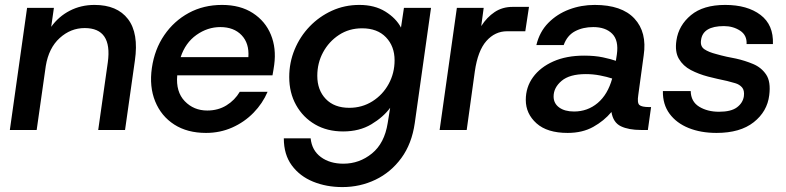

<svg xmlns="http://www.w3.org/2000/svg" viewBox="-20 -528 3195 780"><path d="M379 0 418 -275Q437 -414 324 -414Q267 -414 222.5 -373.5Q178 -333 166 -260L129 0H20L90 -496H199L188 -419Q218 -461 263.5 -484.5Q309 -508 364 -508Q456 -508 500 -450.5Q544 -393 528 -282L488 0Z M817 12Q741 12 688 -22Q635 -56 610.5 -116Q586 -176 597 -252Q608 -328 647.5 -385.5Q687 -443 747 -475.5Q807 -508 882 -508Q956 -508 1007 -475Q1058 -442 1080.5 -387Q1103 -332 1094 -265Q1093 -256 1091 -245Q1089 -234 1087 -222H700Q694 -155 730.5 -117Q767 -79 822 -79Q866 -79 900 -100Q934 -121 954 -155H1067Q1047 -108 1010 -70Q973 -32 923.5 -10Q874 12 817 12ZM875 -418Q823 -418 778 -386Q733 -354 714 -296H989Q993 -352 961.5 -385Q930 -418 875 -418Z M1371 232Q1306 232 1252 210Q1198 188 1165.5 144Q1133 100 1133 34H1242Q1247 83 1283.5 110Q1320 137 1375 137Q1440 137 1491 95.5Q1542 54 1555 -28L1565 -90Q1537 -52 1488.5 -23Q1440 6 1374 6Q1309 6 1260 -22.5Q1211 -51 1183 -101Q1155 -151 1155 -215Q1155 -274 1177 -327Q1199 -380 1238 -420.5Q1277 -461 1328.5 -484.5Q1380 -508 1440 -508Q1502 -508 1545.5 -481Q1589 -454 1609 -416L1621 -496H1731L1665 -28Q1653 56 1610.5 114Q1568 172 1505.5 202Q1443 232 1371 232ZM1399 -90Q1451 -90 1493 -116.5Q1535 -143 1559 -187Q1583 -231 1583 -283Q1583 -340 1548 -376.5Q1513 -413 1451 -413Q1398 -413 1357 -386Q1316 -359 1292.5 -315.5Q1269 -272 1269 -220Q1269 -162 1303.5 -126Q1338 -90 1399 -90Z M1766 0 1836 -496H1945L1935 -422Q1958 -458 1989.5 -479Q2021 -500 2062 -500H2129L2114 -401H2040Q1991 -401 1956 -361.5Q1921 -322 1909 -238L1876 0Z M2286 12Q2203 12 2159.5 -27Q2116 -66 2116 -122Q2116 -174 2145.5 -214.5Q2175 -255 2228 -278.5Q2281 -302 2353 -302Q2397 -302 2429.5 -295Q2462 -288 2482 -281L2486 -307Q2494 -364 2467 -391Q2440 -418 2390 -418Q2348 -418 2316 -401Q2284 -384 2270 -345H2159Q2172 -399 2207.5 -435Q2243 -471 2292 -489.5Q2341 -508 2396 -508Q2506 -508 2557.5 -452.5Q2609 -397 2595 -303L2573 -142Q2568 -110 2577.5 -101.5Q2587 -93 2618 -93H2625L2612 0H2584Q2534 0 2502.5 -15Q2471 -30 2464 -73Q2434 -37 2390 -12.5Q2346 12 2286 12ZM2229 -136Q2229 -108 2251.5 -91.5Q2274 -75 2312 -75Q2367 -75 2408 -109.5Q2449 -144 2467 -209Q2446 -216 2417.5 -221.5Q2389 -227 2360 -227Q2294 -227 2261.5 -199.5Q2229 -172 2229 -136Z M2891 12Q2827 12 2777.5 -8Q2728 -28 2700 -66Q2672 -104 2673 -158H2786Q2787 -115 2820.5 -94.5Q2854 -74 2901 -74Q2950 -74 2974 -92Q2998 -110 3002 -137Q3005 -161 2994.5 -173Q2984 -185 2967 -190Q2950 -195 2934 -199Q2915 -203 2893 -208Q2871 -213 2856 -217Q2818 -227 2786.5 -243.5Q2755 -260 2738 -289Q2721 -318 2728 -364Q2737 -425 2787 -466.5Q2837 -508 2926 -508Q3016 -508 3069.5 -467.5Q3123 -427 3120 -349H3013Q3015 -385 2986.5 -403.5Q2958 -422 2921 -422Q2835 -422 2828 -365Q2824 -340 2841.5 -328Q2859 -316 2891 -308Q2908 -303 2932.5 -297.5Q2957 -292 2970 -290Q3006 -282 3039.5 -268Q3073 -254 3092.5 -225Q3112 -196 3105 -141Q3097 -75 3042 -31.5Q2987 12 2891 12Z"/></svg>

Font: Host Grotesk Medium
Style: Italic
Weight: 500
Italic angle: -8°
Designer: Doğukan Karapınar based on Poppins by Indian Type Foundry, Jonny Pinhorn
Foundry: Element Type
Version: Version 1.001; ttfautohint (v1.8.4.7-5d5b)